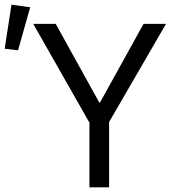

<svg xmlns="http://www.w3.org/2000/svg" viewBox="-45 -800 742 820"><path d="M421 0H337V-276L97 -698H193L379 -362H382L568 -698H664L421 -279ZM84 -769 32 -585 -25 -592 4 -780Z"/></svg>

Font: IBM Plex Sans
Style: Regular
Weight: 400
Designer: Mike Abbink, Paul van der Laan, Pieter van Rosmalen
Foundry: Bold Monday
Version: Version 3.201